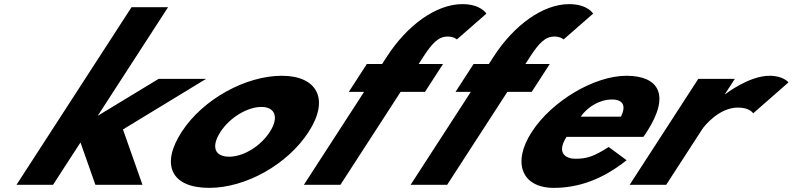

<svg xmlns="http://www.w3.org/2000/svg" viewBox="-20 -895 3839 930"><path d="M978.3 -513H748.3L453.3 -334L794 -860H617L60 0H237L369.8 -205L442 0H670L575.6 -268Z M859.8 -256C757.5 -98 808.3 15 993.3 15C1170.3 15 1372.5 -98 1474.8 -256C1578.5 -416 1515 -528 1345 -528C1172 -528 963.5 -416 859.8 -256ZM1047.8 -256C1093.8 -327 1179.2 -377 1246.2 -377C1312.2 -377 1332.8 -327 1286.8 -256C1241.5 -186 1159.1 -136 1090.1 -136C1018.1 -136 1002.5 -186 1047.8 -256Z M1830.9 -585H1756.9L1669.5 -450H1743.5L1452 0H1629L1920.5 -450H2038.5L2125.9 -585H2007.9L2028.6 -617C2074.6 -688 2104.1 -718 2149.1 -718C2178.1 -718 2193 -704 2193 -704L2336 -829C2336 -829 2309.8 -875 2219.8 -875C2091.8 -875 1952 -772 1854.9 -622Z M2347.9 -585H2273.9L2186.5 -450H2260.5L1969 0H2146L2437.5 -450H2555.5L2642.9 -585H2524.9L2545.6 -617C2591.6 -688 2621.1 -718 2666.1 -718C2695.1 -718 2710 -704 2710 -704L2853 -829C2853 -829 2826.8 -875 2736.8 -875C2608.8 -875 2469 -772 2371.9 -622Z M3096.3 -232C3101.2 -238 3108.3 -249 3112.8 -256C3229.4 -436 3170 -528 3014 -528C2859 -528 2653 -406 2555.8 -256C2459.3 -107 2507.3 15 2662.3 15C2776.3 15 2894.2 -22 3015.1 -119L2928.5 -183C2855.7 -137 2823.6 -126 2766.6 -126C2721.6 -126 2673.1 -153 2724.3 -232ZM2792.7 -330C2826.2 -377 2883.5 -413 2944.5 -413C2996.5 -413 3014.7 -384 2987.7 -330Z M3030 0H3207L3381.9 -270C3390.3 -283 3462.2 -374 3554.2 -374C3613.2 -374 3628.1 -346 3628.1 -346L3799.3 -496C3799.3 -496 3774 -528 3708 -528C3607 -528 3493.3 -439 3493.3 -439H3491.3L3539.3 -513H3362.3Z"/></svg>

Font: Hussar
Style: BdWodka
Weight: 700
Foundry: Cannot Into Space Fonts
Version: Version 2.00